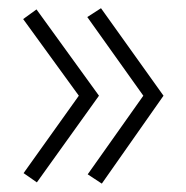

<svg xmlns="http://www.w3.org/2000/svg" viewBox="-20 -472 450 465"><path d="M36.1 -425.8 68.4 -449.2 219.7 -240.2 69.3 -30.3 37.1 -52.7 170.9 -240.2ZM192.4 -49.8 327.1 -240.2 191.4 -430.7 224.6 -452.1 376 -240.2 226.6 -27.3Z"/></svg>

Font: Gothic A1 ExtraLight
Style: Regular
Weight: 275
Designer: HanYang I&C Co.,Ltd.
Foundry: HanYang I&C Co.,Ltd.
Version: Version 2.50